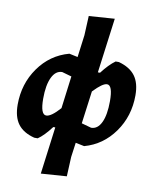

<svg xmlns="http://www.w3.org/2000/svg" viewBox="-96 -777 842 1044"><g transform="rotate(10 324.5 -254.5)"><path d="M133 9Q71 -7 42 -46Q13 -85 13 -153Q13 -268 76 -357Q139 -446 242 -474L289 -464L305 -587L310 -694L452 -704L412 -401H424Q462 -451 497 -476H515Q577 -459 606 -420Q635 -381 635 -313Q635 -198 572 -109.5Q509 -21 408 7L360 -3L349 77L344 185L202 195L236 -66H225Q185 -13 152 9ZM144 -209Q144 -121 176 -121Q203 -121 251 -175L274 -354L221 -369Q185 -369 164.5 -326.5Q144 -284 144 -209ZM473 -346Q448 -346 398 -293L374 -113L428 -98Q464 -98 484 -140Q504 -182 504 -258Q504 -346 473 -346Z"/></g></svg>

Font: Alegreya Sans ExtraBold
Style: Italic
Weight: 800
Italic angle: -7°
Designer: Juan Pablo del Peral
Foundry: Huerta Tipografica
Version: Version 2.007